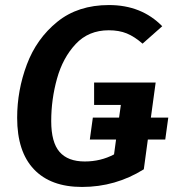

<svg xmlns="http://www.w3.org/2000/svg" viewBox="-20 -726 694 761"><path d="M635 -173H566L550 -55Q438 15 305 15Q181 15 114.5 -55Q48 -125 48 -259Q48 -368 86.5 -470.5Q125 -573 207 -639.5Q289 -706 412 -706Q541 -706 623 -622L545 -553Q513 -581 482.5 -593.5Q452 -606 411 -606Q331 -606 280 -551.5Q229 -497 206 -414.5Q183 -332 183 -246Q183 -162 216 -124Q249 -86 316 -86Q379 -86 432 -114L440 -173H336L348 -260H452L459 -310H353V-399H597L578 -260H647Z"/></svg>

Font: FiraGO Medium
Style: Italic
Weight: 500
Italic angle: -8°
Designer: bBox Type GmbH
Foundry: bBox Type GmbH
Version: Version 1.001